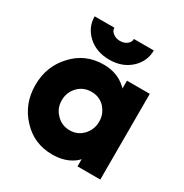

<svg xmlns="http://www.w3.org/2000/svg" viewBox="-165 -829 928 970"><g transform="rotate(30 298.5 -344.0)"><path d="M110 -700Q110 -636 159 -591Q208 -547 283 -547Q357 -547 406 -591Q455 -636 455 -700H339Q339 -681 323 -669Q306 -656 282 -656Q259 -656 242 -669Q225 -681 225 -700ZM414 -500V-454Q412 -457 409 -460Q406 -463 403 -465Q351 -512 273 -512Q166 -512 96 -436Q24 -360 24 -250Q24 -140 96 -64Q166 12 273 12Q351 12 402 -30Q405 -33 408 -36Q411 -39 414 -42V0H547V-500ZM288 -362Q334 -362 365 -330Q380 -313 388 -293.5Q396 -274 396 -250Q396 -227 388 -207Q380 -187 365 -171Q334 -138 288 -138Q241 -138 210 -171Q178 -203 178 -250Q178 -297 210 -330Q241 -362 288 -362Z"/></g></svg>

Font: Unageo
Style: ExtraBold
Weight: 800
Designer: Richard Sepsi
Foundry: Richard Sepsi
Version: Version 2.000